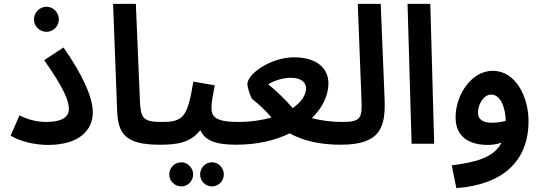

<svg xmlns="http://www.w3.org/2000/svg" viewBox="-20 -745 2807 995"><path d="M221 -580C256 -580 285 -609 285 -644C285 -680 256 -710 221 -710C185 -710 156 -680 156 -644C156 -609 185 -580 221 -580ZM35 -42C87 -10 166 6 229 6C389 6 461 -69 461 -163C461 -240 408 -358 309 -499L209 -433C317 -281 337 -217 337 -181C337 -138 300 -113 220 -113C167 -113 121 -127 81 -147Z M809 5C853 5 879 -22 879 -56C879 -88 861 -113 819 -113C720 -113 709 -132 705 -226L684 -725H566L587 -173C591 -49 632 5 809 5Z M1274 -56C1274 -88 1257 -113 1215 -113C1096 -113 1076 -141 1076 -186C1076 -221 1087 -270 1093 -303L982 -322C952 -140 931 -113 820 -113L810 5C896 5 969 -5 1018 -71C1042 -16 1098 5 1205 5C1249 5 1274 -22 1274 -56ZM1079 221C1112 221 1140 193 1140 159C1140 125 1112 96 1079 96C1044 96 1017 125 1017 159C1017 193 1044 221 1079 221ZM920 221C953 221 981 193 981 159C981 125 953 96 920 96C885 96 857 125 857 159C857 193 885 221 920 221Z M1814 -56C1814 -88 1796 -113 1755 -113C1699 -113 1644 -120 1596 -133C1652 -187 1682 -251 1682 -313C1682 -389 1624 -448 1504 -448C1383 -448 1262 -362 1262 -309C1262 -293 1278 -239 1289 -230C1322 -205 1359 -169 1387 -136C1338 -122 1280 -113 1213 -113L1203 5C1312 5 1406 -17 1481 -54C1552 -15 1640 5 1745 5C1788 5 1814 -22 1814 -56ZM1370 -308C1402 -329 1453 -342 1486 -342C1546 -342 1566 -314 1566 -288C1566 -253 1542 -216 1497 -185C1456 -232 1410 -276 1370 -308Z M1745 5C1953 5 1979 -86 1973 -235L1953 -725H1834L1853 -238C1857 -136 1855 -113 1755 -113Z M2113 0H2230L2210 -725H2092Z M2719 -118C2719 -238 2656 -378 2533 -378C2424 -378 2341 -255 2341 -136C2341 -37 2410 6 2508 6C2534 6 2558 2 2579 -6C2540 71 2450 95 2321 112L2345 230C2582 212 2719 94 2719 -118ZM2457 -161C2457 -204 2486 -255 2526 -255C2574 -255 2600 -185 2601 -119C2578 -112 2553 -109 2530 -109C2479 -109 2457 -128 2457 -161Z"/></svg>

Font: Noto Sans Arabic UI Semi
Style: Regular
Weight: 600
Designer: Nadine Chahine - Monotype Design Team
Foundry: Monotype Imaging Inc.
Version: Version 1.900